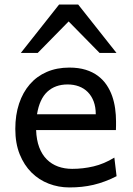

<svg xmlns="http://www.w3.org/2000/svg" viewBox="-20 -801 575 833"><path d="M136.7 -236.8Q138.2 -193.8 150.1 -162.1Q162.1 -130.4 182.9 -109.6Q203.6 -88.9 231.7 -78.6Q259.8 -68.4 293 -68.4Q340.3 -68.4 385.7 -79.1Q431.2 -89.8 476.1 -117.2L485.8 -36.6Q460 -23.4 435.1 -14.2Q410.2 -4.9 385.3 1Q360.4 6.8 334.7 9.5Q309.1 12.2 280.8 12.2Q233.9 12.2 191.4 -4.2Q148.9 -20.5 116.7 -52.5Q84.5 -84.5 65.4 -131.8Q46.4 -179.2 46.4 -241.7Q46.4 -302.2 62.7 -351.3Q79.1 -400.4 109.4 -435.3Q139.6 -470.2 183.1 -489Q226.6 -507.8 280.8 -507.8Q320.8 -507.8 351.6 -498.3Q382.3 -488.8 404.8 -471.9Q427.2 -455.1 442.4 -432.6Q457.5 -410.2 466.6 -384.3Q475.6 -358.4 479.5 -330.3Q483.4 -302.2 483.4 -274.9V-255.9Q483.4 -243.7 482.9 -236.8ZM273.4 -434.6Q219.7 -434.6 185.5 -403.1Q151.4 -371.6 140.6 -305.2H395.5Q395.5 -336.4 386.5 -360.6Q377.4 -384.8 361.1 -401.4Q344.7 -418 322.3 -426.3Q299.8 -434.6 273.4 -434.6ZM70.3 -571.3 236.3 -781.2H319.3L485.4 -571.3H412.1L277.8 -708L143.6 -571.3Z"/></svg>

Font: Andika
Style: Regular
Weight: 400
Designer: Victor Gaultney, Annie Olsen, Julie Remington, Don Collingsworth, Eric Hays
Foundry: SIL International
Version: Version 1.001